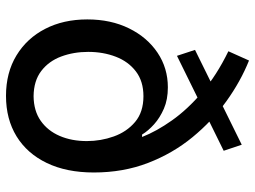

<svg xmlns="http://www.w3.org/2000/svg" viewBox="-122 -689 822 618"><g transform="rotate(90 289.0 -380.0)"><path d="M465.3 -689 159.7 -538.6 140.6 -596.7 445.8 -747.1ZM288.6 11.7Q213.9 11.7 158.4 -22Q103 -55.7 72.8 -114.5Q42.5 -173.3 42.5 -250Q42.5 -325.7 71.3 -384.3Q100.1 -442.9 149.7 -476.1Q199.2 -509.3 261.2 -509.3Q300.3 -509.3 329.6 -496.6Q358.9 -483.9 379.9 -465.1Q400.9 -446.3 413.1 -426.3H420.9Q402.8 -472.7 367.4 -522.7Q332 -572.8 277.1 -619.6Q222.2 -666.5 145 -704.1L174.8 -770.5Q241.7 -743.7 305.7 -697.8Q369.6 -651.9 421.6 -588.6Q473.6 -525.4 504.4 -445.6Q535.2 -365.7 535.2 -271Q535.2 -183.1 504.6 -119.6Q474.1 -56.2 418.7 -22.2Q363.3 11.7 288.6 11.7ZM289.6 -77.1Q336.9 -77.6 368.9 -100.1Q400.9 -122.6 417.5 -161.1Q434.1 -199.7 434.1 -248.5Q434.1 -293.5 419.2 -335.2Q404.3 -377 372.6 -403.8Q340.8 -430.7 289.6 -430.7Q241.7 -430.7 210 -406.5Q178.2 -382.3 162.6 -341.8Q147 -301.3 147 -252.9Q147 -206.1 161.9 -166Q176.8 -126 208.5 -101.8Q240.2 -77.6 289.6 -77.1Z"/></g></svg>

Font: Inter 20pt Medium
Style: Regular
Weight: 500
Version: Version 4.001;git-66647c0bb